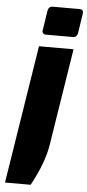

<svg xmlns="http://www.w3.org/2000/svg" viewBox="-65 -801 487 1074"><g transform="rotate(5 179.0 -264.5)"><path d="M142 -630 159 -741Q164 -766 187 -766H339Q350 -766 354.5 -759Q359 -752 357 -741L340 -630Q335 -607 314 -607H162Q151 -607 145.5 -613.5Q140 -620 142 -630ZM129 -539H323L237 4Q221 107 150 237H6Z"/></g></svg>

Font: Exo Black
Style: Italic
Weight: 900
Italic angle: -9°
Designer: Natanael Gama
Foundry: Natanael Gama
Version: Version 1.500; ttfautohint (v1.6)